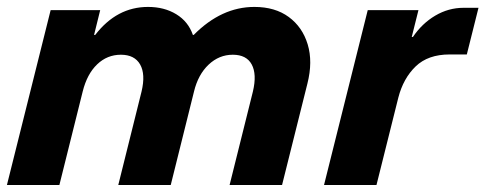

<svg xmlns="http://www.w3.org/2000/svg" viewBox="-24 -529 1388 549"><path d="M-4.2 0 120.8 -500H262.5L245 -429.2H248.3Q310 -509.2 399.2 -509.2Q445.8 -509.2 480 -488.3Q514.2 -467.5 527.5 -429.2H530Q609.2 -509.2 703.3 -509.2Q762.5 -509.2 801.7 -480.4Q840.8 -451.7 855.8 -402.1Q870.8 -352.5 855 -290L782.5 0H632.5L699.2 -267.5Q710.8 -316.7 695.8 -344.6Q680.8 -372.5 641.7 -372.5Q602.5 -372.5 572.5 -344.2Q542.5 -315.8 530.8 -267.5L464.2 0H314.2L380.8 -267.5Q392.5 -316.7 376.7 -344.6Q360.8 -372.5 321.7 -372.5Q282.5 -372.5 253.8 -345Q225 -317.5 212.5 -267.5L145.8 0Z M902.5 0 1027.5 -500H1172.5L1153.3 -423.3H1156.7Q1182.5 -461.7 1220.4 -484.2Q1258.3 -506.7 1301.7 -506.7H1344.2L1310.8 -373.3H1261.7Q1200 -373.3 1164.6 -339.2Q1129.2 -305 1115 -250L1052.5 0Z"/></svg>

Font: Funnel Sans Light ExtraBold
Style: Italic
Weight: 800
Italic angle: -14.036°
Version: Version 1.000